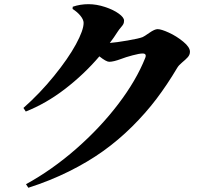

<svg xmlns="http://www.w3.org/2000/svg" viewBox="-20 -827 1040 916"><path d="M326.2 -784.2 327.1 -794.9Q362.8 -807.1 401.9 -807.1Q440.4 -807.1 481 -793.7Q521.5 -780.3 546.6 -762Q571.8 -743.7 571.8 -729Q571.8 -718.8 568.6 -712.4Q565.4 -706.1 556.6 -696Q547.9 -686 542 -676.8Q523.4 -647.5 503.9 -622.1Q535.2 -624.5 589.1 -633.8Q643.1 -643.1 660.2 -649.9Q667.5 -652.8 692.6 -670.4Q717.8 -688 731.9 -688Q749 -688 785.4 -671.4Q821.8 -654.8 854 -628.4Q886.2 -602.1 886.2 -580.1Q886.2 -565.4 875.5 -553.7Q864.7 -542 848.6 -528.8Q832.5 -515.6 825.2 -502.9Q777.8 -422.9 726.3 -355Q674.8 -287.1 610.1 -222.9Q545.4 -158.7 472.4 -106.4Q399.4 -54.2 309.1 -9.3Q218.8 35.6 115.2 68.8L104 51.8Q228 -16.1 343.3 -116.9Q458.5 -217.8 544.4 -330.8Q630.4 -443.8 672.9 -550.8Q681.2 -571.8 660.2 -571.8Q645.5 -571.8 612.3 -563Q579.1 -554.2 558.1 -545.9Q521.5 -532.2 501 -532.2Q486.8 -532.2 454.1 -558.1Q381.3 -472.7 290.5 -402.8Q199.7 -333 103 -294.9L91.8 -312Q169.9 -380.9 237.8 -464.6Q305.7 -548.3 342.3 -615.7Q378.9 -683.1 378.9 -717.8Q378.9 -732.9 364 -751.5Q349.1 -770 326.2 -784.2Z"/></svg>

Font: Noto Serif JP Black
Style: Regular
Weight: 900
Designer: Ryoko NISHIZUKA  (kana & ideographs); Frank Grießhammer (Latin, Greek & Cyrillic); Wenlong ZHANG  (bopomofo); Sandoll Co
Foundry: Adobe Systems Incorporated
Version: Version 1.001;PS 1.001;hotconv 16.6.54;makeotf.lib2.5.65590